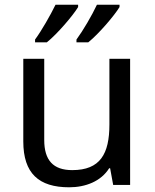

<svg xmlns="http://www.w3.org/2000/svg" viewBox="-20 -786 658 816"><path d="M488 -756V-766H392C371 -721 333 -656 305 -618V-606H355C400 -642 467 -721 488 -756ZM312 -756V-766H216C194 -721 157 -656 129 -618V-606H179C224 -642 291 -721 312 -756ZM533 -536H445V-257C445 -132 406 -63 287 -63C206 -63 168 -105 168 -191V-536H79V-185C79 -49 145 10 274 10C343 10 409 -15 444 -71H448L461 0H533Z"/></svg>

Font: Noto Sans Brahmi
Style: Regular
Weight: 400
Designer: Monotype Design Team
Foundry: Monotype Imaging Inc.
Version: Version 2.004